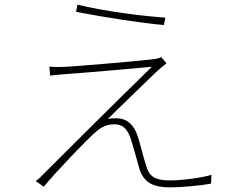

<svg xmlns="http://www.w3.org/2000/svg" viewBox="-20 -785 1040 828"><path d="M308 -734C431 -710 593 -685 687 -677L693 -709C605 -714 419 -738 314 -765ZM675 -539C668 -534 655 -531 636 -529C569 -521 332 -501 266 -497C239 -496 216 -495 193 -498L196 -459C219 -462 238 -463 269 -466C334 -470 548 -489 635 -497C530 -396 193 -60 164 -31C153 -19 141 -9 134 -4L169 20C214 -36 353 -182 394 -217C417 -237 440 -249 475 -249C510 -249 529 -227 542 -192C553 -159 572 -91 580 -61C599 6 646 23 713 23C767 23 847 15 890 7L892 -31C850 -18 765 -7 712 -7C648 -7 624 -24 611 -68C598 -106 584 -168 573 -200C558 -244 530 -275 481 -275C474 -275 456 -275 445 -272C496 -323 623 -444 653 -474C659 -480 687 -504 698 -512Z"/></svg>

Font: SSpoqa Han Sans Neo Thin
Style: Regular
Weight: 100
Designer: [Spoqa Han Sans Neo] Dong-huui Kim  Younghwa Kang  Yujin Lee  [Noto Sans] Ryoko NISHIZUKA  (kana & ideographs); Paul D. 
Foundry: Spoqa (http://www.spoqa-han-sans.com)
Version: Version 1.000